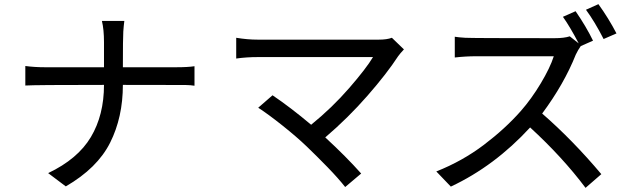

<svg xmlns="http://www.w3.org/2000/svg" viewBox="-20 -864 3040 925"><path d="M297 34 212 -30Q355 -98 418 -204Q481 -310 481 -455Q146 -455 102 -452V-546Q147 -540 198 -540H481V-661Q481 -722 471 -763H579Q576 -741 574 -712Q572 -683 572 -540H827Q886 -540 917 -545V-451Q899 -454 873.5 -454.5Q848 -455 572 -455Q572 -299 510.5 -176.5Q449 -54 297 34Z M1643 37Q1610 -5 1558 -58.5Q1506 -112 1457.5 -158.5Q1409 -205 1340.5 -259.5Q1272 -314 1224 -345L1293 -405Q1379 -347 1479 -263Q1580 -345 1662.5 -440Q1745 -535 1777 -589H1222Q1167 -589 1118 -582V-682Q1172 -673 1222 -673H1805Q1844 -673 1868 -682L1926 -626Q1908 -607 1898 -593Q1844 -510 1750.5 -403Q1657 -296 1547 -202Q1647 -110 1720 -28Z M2888 -676Q2845 -760 2803 -817L2863 -844Q2912 -776 2950 -703ZM2801 41Q2690 -107 2534 -250Q2363 -64 2152 35L2082 -38Q2208 -88 2311 -166Q2414 -244 2489 -329Q2540 -387 2585 -462Q2630 -537 2648 -593H2274Q2224 -593 2171 -587V-687Q2189 -684 2221 -682Q2253 -680 2651 -680Q2698 -680 2725 -689L2768 -655Q2725 -737 2692 -783L2753 -810Q2804 -736 2837 -668L2778 -642Q2765 -624 2754 -601Q2698 -460 2592 -317Q2739 -189 2877 -25Z"/></svg>

Font: LXGW 975 Gothic SC
Style: Regular
Weight: 400
Version: Version 2.01;February 25, 2021